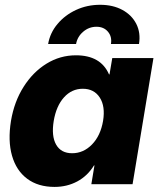

<svg xmlns="http://www.w3.org/2000/svg" viewBox="-20 -753 651 785"><path d="M203.1 11.2Q135.7 11.2 91.1 -22.2Q46.4 -55.7 29.1 -116.5Q11.7 -177.2 24.9 -258.8Q38.1 -337.4 76.4 -397.9Q114.7 -458.5 170.2 -492.7Q225.6 -526.9 290.5 -526.9Q392.1 -526.9 425.8 -448.7H427.7L439 -515.6H607.4L522 0H353.5L366.2 -76.7H364.3Q337.9 -33.7 295.9 -11.2Q253.9 11.2 203.1 11.2ZM274.9 -126.5Q321.3 -126.5 356.2 -162.4Q391.1 -198.2 401.4 -258.8Q411.1 -318.4 387.9 -354.2Q364.7 -390.1 318.4 -390.1Q273.4 -390.1 241.7 -355Q210 -319.8 199.7 -258.8Q189.5 -196.8 209.5 -161.6Q229.5 -126.5 274.9 -126.5ZM176.8 -573.2Q184.6 -618.7 215.1 -655Q245.6 -691.4 291 -712.4Q336.4 -733.4 389.2 -733.4Q441.9 -733.4 480.5 -712.4Q519 -691.4 537.4 -655Q555.7 -618.7 548.3 -573.2H433.6Q438.5 -603 421.4 -623.3Q404.3 -643.6 374.5 -643.6Q343.8 -643.6 320.1 -623.3Q296.4 -603 291 -573.2Z"/></svg>

Font: Inter Display Extra Bold
Style: Italic
Weight: 800
Italic angle: -9.39999°
Designer: Rasmus Andersson
Foundry: rsms
Version: Version 4.000;git-4fc901f